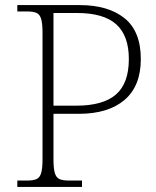

<svg xmlns="http://www.w3.org/2000/svg" viewBox="-20 -734 613 754"><path d="M48 0V-25H87Q110 -25 123 -30.5Q136 -36 141.5 -54Q147 -72 147 -109V-606Q147 -642 141.5 -660Q136 -678 123 -683.5Q110 -689 87 -689H48V-714H293Q405 -714 469 -662.5Q533 -611 533 -502Q533 -396 469 -341.5Q405 -287 289 -287H190V-108Q190 -72 195.5 -54Q201 -36 214 -30.5Q227 -25 251 -25H302V0ZM190 -319H279Q385 -319 435.5 -363Q486 -407 486 -502Q486 -594 436.5 -638.5Q387 -683 282 -683H190Z"/></svg>

Font: Noto Serif ExtraLight
Style: Regular
Weight: 200
Designer: Monotype Design Team
Foundry: Monotype Imaging Inc.
Version: Version 2.015; ttfautohint (v1.8.4.7-5d5b)